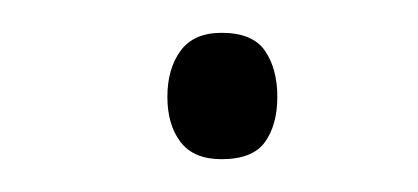

<svg xmlns="http://www.w3.org/2000/svg" viewBox="-20 -384 255 117"><path d="M82 -325Q82 -342 90 -353Q98 -364 115 -364Q134 -364 141.5 -353Q149 -342 149 -325Q149 -308 141.5 -297.5Q134 -287 115 -287Q98 -287 90 -297.5Q82 -308 82 -325Z"/></svg>

Font: Noto Sans Khmer SemiCondensed ExtraLight
Style: Regular
Weight: 200
Width: 4
Designer: Danh Hong and the Monotype Design Team
Foundry: Monotype Imaging Inc.
Version: Version 2.004; ttfautohint (v1.8.4.7-5d5b)